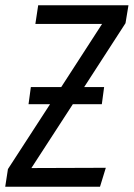

<svg xmlns="http://www.w3.org/2000/svg" viewBox="-34 -708 507 728"><path d="M453.1 -688 441.9 -620.1 285.2 -377.9H360.8L352.1 -313H242.2L85 -70.8L367.2 -71.8L345.2 0H-14.2L-3.9 -66.9L155.8 -313H74.2L83 -377.9H198.2L353 -617.2H100.1L110.8 -688Z"/></svg>

Font: Fira Sans Compressed Book
Style: Italic
Weight: 350
Width: 3
Italic angle: -8°
Designer: Carrois Corporate & Edenspiekermann AG
Foundry: Carrois Corporate GbR & Edenspiekermann AG
Version: Version 4.203;PS 004.203;hotconv 1.0.88;makeotf.lib2.5.64775